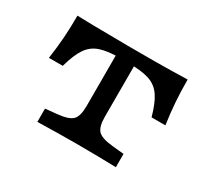

<svg xmlns="http://www.w3.org/2000/svg" viewBox="-91 -560 771 707"><g transform="rotate(30 294.5 -206.5)"><path d="M294.3 -2.4Q241.7 -2.4 203 -1.6Q164.3 -0.8 127.4 0V-56.5L174.8 -61.1Q223.6 -65.8 239.4 -81.8Q255.3 -97.7 255.3 -141.5V-206.7H333.2V-141.5Q333.2 -97.7 349.1 -81.8Q365 -65.8 413.7 -61.1L461.2 -56.5V0Q424.3 -0.8 385.5 -1.6Q346.8 -2.4 294.3 -2.4ZM276.1 -356.1Q222.7 -356.1 190.5 -345.5Q158.3 -334.9 139.2 -307Q120.1 -279.1 105.3 -225.5H46.4Q53.5 -274.2 56.7 -318.6Q59.8 -363 59.7 -412.6Q94.4 -411.7 128.2 -410.9Q162 -410.2 196.6 -410.2L276.1 -409.3H312.4H391.9Q426.6 -409.3 460.4 -410.1Q494.2 -410.9 528.8 -411.8Q528.7 -362.2 531.9 -317.8Q535 -273.4 542.1 -224.7H483.3Q468.5 -278.3 449.4 -306.2Q430.3 -334.1 398.4 -344.7Q366.6 -355.3 312.4 -355.3ZM255.3 -206.7V-371.4H333.2V-206.7Z"/></g></svg>

Font: Playfair 5pt SemiExpanded Light
Style: Regular
Weight: 300
Width: 6
Designer: Claus Eggers Sørensen
Foundry: Claus Eggers Sørensen
Version: Version 2.203